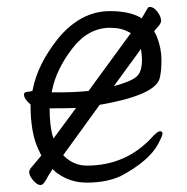

<svg xmlns="http://www.w3.org/2000/svg" viewBox="-20 -513 540 553"><path d="M131 -124 134 -114 199 -202Q161 -201 128 -201H123V-196Q123 -155 131 -124ZM267 -211 162 -66 165 -63Q193 -36 230 -36Q345 -36 421 -121Q434 -135 441 -135Q448 -135 448 -128Q448 -122 436 -99Q409 -49 328 -6Q287 13 230 13Q184 13 148 -12Q141 -16 136 -22L131 -26L127 -19Q118 -6 112 6Q104 20 97 20Q87 20 75.5 6.5Q64 -7 64 -18Q64 -24 73 -34Q88 -52 99 -65L90 -84Q68 -131 68 -210V-212Q49 -228 49 -241Q49 -249 64 -249L73 -251L74 -254Q88 -328 148 -403Q213 -481 297 -481Q351 -481 384 -463L388 -460L405 -489Q407 -493 412 -493Q423 -493 433.5 -479Q444 -465 444 -453Q444 -446 435 -436Q430 -431 424 -423Q429 -414 432 -407Q445 -374 445 -340.5Q445 -307 440 -288Q428 -239 267 -211ZM235 -251 357 -418 352 -420Q330 -433 297 -433Q234 -433 188 -373Q142 -313 130 -253L129 -247H150Q196 -247 235 -251ZM386 -372 308 -265Q330 -271 337 -274Q368 -284 378.5 -298Q389 -312 389 -341Q389 -351 386 -372Z"/></svg>

Font: Moon Stars Kai HW Light
Style: Regular
Weight: 300
Designer: GuiWonder
Version: Version 1.101